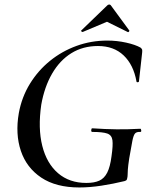

<svg xmlns="http://www.w3.org/2000/svg" viewBox="-20 -815 672 847"><path d="M330 12Q227 12 162 -31.5Q97 -75 72 -149.5Q47 -224 63 -316Q76 -387 112 -445.5Q148 -504 200.5 -546.5Q253 -589 317.5 -612.5Q382 -636 453 -636Q496 -636 536.5 -627Q577 -618 600 -605Q606 -600 607 -596Q608 -592 607 -582L593 -456Q592 -452 587 -452Q582 -452 582 -456Q569 -529 525.5 -570.5Q482 -612 412 -612Q346 -612 295 -580.5Q244 -549 210 -490.5Q176 -432 162 -353Q147 -249 166.5 -171.5Q186 -94 236 -51Q286 -8 361 -8Q396 -8 418 -18Q440 -28 453 -53.5Q466 -79 472 -126Q479 -174 476 -196.5Q473 -219 453 -226Q433 -233 387 -233Q382 -233 382.5 -241Q383 -249 387 -249Q446 -245 495 -244.5Q544 -244 599 -247Q602 -247 603 -240Q604 -233 599 -233Q583 -234 576 -226.5Q569 -219 564 -194Q559 -169 550 -116Q545 -83 544 -67Q543 -51 543 -43.5Q543 -36 541 -28Q540 -22 537.5 -20Q535 -18 529 -16Q480 -4 428 4Q376 12 330 12ZM345 -674Q343 -673 339.5 -676Q336 -679 339 -681L452 -790Q456 -795 461.5 -795Q467 -795 470 -790L550 -681Q552 -679 549 -675.5Q546 -672 543 -674L452 -719Z"/></svg>

Font: Cormorant Garamond Light SemiBold
Style: Italic
Weight: 600
Italic angle: -10°
Version: Version 4.001